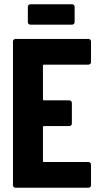

<svg xmlns="http://www.w3.org/2000/svg" viewBox="-20 -883 466 903"><path d="M41 -12V-688Q41 -693 44.5 -696.5Q48 -700 53 -700H396Q401 -700 404.5 -696.5Q408 -693 408 -688V-591Q408 -586 404.5 -582.5Q401 -579 396 -579H187Q182 -579 182 -574V-416Q182 -411 187 -411H306Q311 -411 314.5 -407.5Q318 -404 318 -399V-302Q318 -297 314.5 -293.5Q311 -290 306 -290H187Q182 -290 182 -285V-126Q182 -121 187 -121H396Q401 -121 404.5 -117.5Q408 -114 408 -109V-12Q408 -7 404.5 -3.5Q401 0 396 0H53Q48 0 44.5 -3.5Q41 -7 41 -12ZM111 -779V-851Q111 -856 114.5 -859.5Q118 -863 123 -863H319Q324 -863 327.5 -859.5Q331 -856 331 -851V-779Q331 -774 327.5 -770.5Q324 -767 319 -767H123Q118 -767 114.5 -770.5Q111 -774 111 -779Z"/></svg>

Font: Barlow Condensed
Style: Bold
Weight: 700
Width: 3
Designer: Jeremy Tribby
Foundry: Tribby Type
Version: Version 1.500